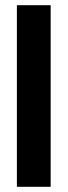

<svg xmlns="http://www.w3.org/2000/svg" viewBox="-20 -719 260 739"><path d="M175 -699V0H45V-699Z"/></svg>

Font: Moniqa Black Heading
Style: Regular
Weight: 900
Designer: Rajesh Rajput
Foundry: Rajesh Rajput
Version: Version 1.000